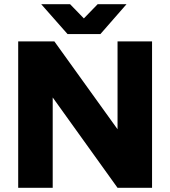

<svg xmlns="http://www.w3.org/2000/svg" viewBox="-20 -898 813 918"><path d="M67 -700H240L542 -280V-700H707V0H542L232 -432V0H67ZM177 -878H315L381 -810L447 -878H585L460 -735H303Z"/></svg>

Font: Oak Sans ExtraBold
Style: Regular
Weight: 800
Designer: Erik Kennedy, Walven
Foundry: Erik Kennedy, Walven
Version: Version 1.000